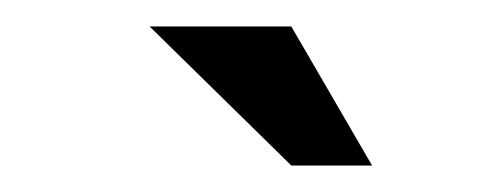

<svg xmlns="http://www.w3.org/2000/svg" viewBox="-20 -695 380 145"><path d="M261 -570H200L93 -675H200Z"/></svg>

Font: Questrial
Style: Regular
Weight: 400
Designer: Joe Prince
Foundry: Joe Prince
Version: Version 1.002